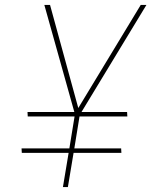

<svg xmlns="http://www.w3.org/2000/svg" viewBox="-20 -755 640 775"><path d="M234 0 257 -138H68L67 -156H260L281 -285H92L91 -303H280L159 -735H182L296 -319L548 -735H571L309 -303H493L494 -285H301L280 -156H469L470 -138H277L254 0Z"/></svg>

Font: Iosevka Aile Thin Oblique
Style: Regular
Weight: 100
Italic angle: -9°
Designer: Belleve Invis
Foundry: Belleve Invis
Version: Version 31.1.0; ttfautohint (v1.8.4)